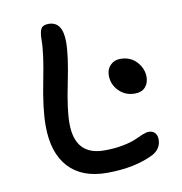

<svg xmlns="http://www.w3.org/2000/svg" viewBox="-70 -698 687 723"><g transform="rotate(-10 273.0 -336.5)"><path d="M282.2 -41Q187 -41 136 -96.4Q85 -151.9 85 -255.9Q85 -320.8 105.5 -423.8Q126 -526.9 126 -575.2Q126 -605.5 133.1 -618.7Q140.1 -631.8 162.1 -631.8Q215.8 -631.8 215.8 -553.2Q215.8 -501 195.3 -401.9Q174.8 -302.7 174.8 -249Q174.8 -126 287.1 -126Q326.7 -126 358.6 -132.3Q390.6 -138.7 406.7 -146Q422.9 -153.3 438 -159.7Q453.1 -166 462.9 -166Q478 -166 486.6 -156.7Q495.1 -147.5 495.1 -131.8Q495.1 -96.7 462.9 -78.1Q390.1 -41 282.2 -41ZM437 -316.9Q400.9 -316.9 376.5 -341.6Q352.1 -366.2 352.1 -400.9Q352.1 -424.8 367.2 -439.9Q382.3 -455.1 404.8 -455.1Q444.3 -455.1 467.8 -429Q491.2 -402.8 491.2 -371.1Q491.2 -348.1 477.5 -332.5Q463.9 -316.9 437 -316.9Z"/></g></svg>

Font: Shantell Sans Irregular
Style: Regular
Weight: 400
Designer: Stephen Nixon, Anya Danilova, Shantell Martin
Foundry: Arrow Type
Version: Version 1.006;[9816181b4]